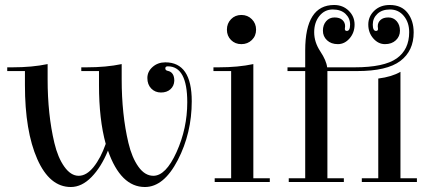

<svg xmlns="http://www.w3.org/2000/svg" viewBox="-20 -730 1725 770"><path d="M595 -25Q645 -25 688 -120Q731 -215 731 -320Q731 -464 653 -464Q643 -464 643 -456Q643 -448 652 -446Q679 -441 679 -406Q678 -385 663.5 -372Q649 -359 625.5 -359Q602 -359 586.5 -375Q571 -391 571 -417Q571 -443 592 -461.5Q613 -480 643 -480Q749 -480 749 -324Q749 -196 693 -88Q637 20 561 20Q464 20 413 -126Q386 -60 347 -20Q308 20 264 20Q179 20 129.5 -92Q80 -204 80 -389V-445H9V-460H30Q109 -460 171 -473V-412Q171 -271 198 -157Q212 -98 238 -61.5Q264 -25 295.5 -25Q327 -25 355.5 -60.5Q384 -96 404 -153Q377 -251 377 -389V-445H306V-460H327Q406 -460 468 -473V-412Q468 -271 495 -157Q509 -98 535 -61.5Q561 -25 595 -25Z M996 -15H1062V0H841V-15H907V-445H836V-460H857Q935 -460 996 -473ZM906.5 -569.5Q890 -586 890 -611Q890 -636 906.5 -653Q923 -670 948 -670Q973 -670 990 -653Q1007 -636 1007 -611Q1007 -586 990 -569.5Q973 -553 948 -553Q923 -553 906.5 -569.5Z M1586 -15H1652V0H1431V-15H1497V-415Q1552 -422 1586 -442ZM1293 -445V-15H1359V0H1138V-15H1204V-445H1133V-460H1204V-528Q1204 -710 1320 -710Q1355 -710 1378.5 -687Q1402 -664 1402 -631.5Q1402 -599 1382 -576Q1362 -553 1335 -553Q1308 -553 1291.5 -568.5Q1275 -584 1275 -607Q1275 -630 1288 -645Q1301 -660 1321.5 -660Q1342 -660 1353 -650Q1364 -640 1364 -625L1363 -614Q1363 -606 1371 -606Q1384 -606 1384 -631.5Q1384 -657 1365.5 -674.5Q1347 -692 1314.5 -692Q1282 -692 1261 -666Q1240 -640 1240 -600.5Q1240 -561 1264.5 -524Q1289 -487 1292 -460H1402Q1520 -460 1570.5 -495.5Q1621 -531 1621 -601Q1621 -640 1599.5 -666Q1578 -692 1544 -692Q1512 -692 1493.5 -674.5Q1475 -657 1475 -631.5Q1475 -606 1488 -606Q1496 -606 1496 -614L1495 -625Q1495 -640 1506 -650Q1517 -660 1537.5 -660Q1558 -660 1571 -645Q1584 -630 1584 -607Q1584 -584 1567.5 -568.5Q1551 -553 1524 -553Q1497 -553 1477 -576Q1457 -599 1457 -631.5Q1457 -664 1481 -687Q1505 -710 1543 -710Q1590 -710 1614.5 -678.5Q1639 -647 1639 -600Q1639 -526 1585.5 -485.5Q1532 -445 1412 -445Z"/></svg>

Font: Elsie Swash Caps
Style: Regular
Weight: 400
Designer: Alejandro Inler
Foundry: Alejandro Inler
Version: 1.003